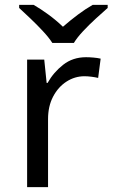

<svg xmlns="http://www.w3.org/2000/svg" viewBox="-20 -768 462 788"><path d="M333 -533.2Q347.2 -533.2 363.8 -531.7Q380.4 -530.3 393.1 -527.3L382.8 -448.2Q370.6 -451.2 355.2 -453.1Q339.8 -455.1 326.7 -455.1Q287.1 -455.1 252.9 -433.1Q218.8 -411.1 198 -371.6Q177.2 -332 177.2 -279.3V0H91.3V-523.4H161.6L171.4 -427.7H175.3Q199.7 -471.2 239.3 -502.2Q278.8 -533.2 333 -533.2ZM283.2 -591.8H194.8Q180.7 -613.8 156.2 -640.1Q131.8 -666.5 105.2 -691.7Q78.6 -716.8 58.6 -735.4V-748H118.2Q147 -731.4 179 -708Q210.9 -684.6 238.3 -658.2Q268.6 -684.6 299.8 -708Q331.1 -731.4 360.4 -748H421.9V-735.4Q400.9 -716.8 373.3 -691.7Q345.7 -666.5 321 -640.1Q296.4 -613.8 283.2 -591.8Z"/></svg>

Font: Lunasima
Style: Regular
Weight: 400
Designer: The DocRepair Project, Monotype Design Team
Foundry: Google
Version: Version 2.009